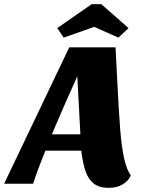

<svg xmlns="http://www.w3.org/2000/svg" viewBox="-80 -889 688 929"><path d="M446 20Q400 20 373.5 -1Q347 -22 334 -60Q321 -98 313 -160H140Q104 -73 80 0H-60L255 -660H479L487 -505Q495 -345 501.5 -263.5Q508 -182 520 -125.5Q532 -69 553 -40Q541 -13 513 3.5Q485 20 446 20ZM186 -274 171 -239H309L294 -520Q233 -385 186 -274ZM228 -707 197 -753 364 -869H410L542 -753L493 -707L376 -759Z"/></svg>

Font: Sansita ExtraBold Italic
Style: Regular
Weight: 800
Italic angle: -11°
Designer: Pablo Cosgaya
Foundry: Omnibus-Type
Version: Version 1.006